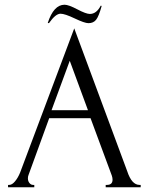

<svg xmlns="http://www.w3.org/2000/svg" viewBox="-20 -792 630 812"><path d="M427 0V-10H432Q456 -10 456 -32Q456 -40 453 -49L363 -292H188L101 -53Q98 -46 98 -38Q98 -26 104.5 -18Q111 -10 120 -10H125V0H14V-10H19Q31 -10 43.5 -25Q56 -40 65 -62L294 -672L518 -68Q537 -10 570 -10H575V0ZM275 -535 198 -326H352ZM406 -768 410 -767Q398 -723 386.5 -708.5Q375 -694 354 -694Q338 -694 296 -714Q254 -734 236 -734Q215 -734 187 -694L182 -695Q207 -772 253 -772Q270 -772 307 -752.5Q344 -733 360 -733Q388 -733 406 -768Z"/></svg>

Font: Forum
Style: Regular
Weight: 400
Designer: Denis Masharov
Foundry: Denis Masharov
Version: Version 1.000